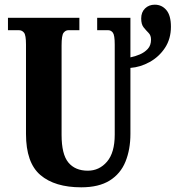

<svg xmlns="http://www.w3.org/2000/svg" viewBox="-20 -790 750 820"><path d="M327 10Q214 10 152.5 -42.5Q91 -95 91 -218V-600Q91 -640 82.5 -650.5Q74 -661 61 -661H14V-714H319V-661H272Q260 -661 251.5 -650Q243 -639 243 -596V-214Q243 -131 272 -96Q301 -61 355 -61Q404 -61 437 -99.5Q470 -138 470 -215V-600Q470 -640 462 -650.5Q454 -661 442 -661H395V-714H537V-545Q557 -549 577 -557.5Q597 -566 611 -581Q625 -596 625 -621Q625 -639 614.5 -649.5Q604 -660 593.5 -673Q583 -686 583 -711Q583 -738 599.5 -754Q616 -770 641 -770Q671 -770 690.5 -747Q710 -724 710 -676Q710 -624 684.5 -585.5Q659 -547 619 -525Q579 -503 537 -500V-218Q537 -152 516 -100Q495 -48 448.5 -19Q402 10 327 10Z"/></svg>

Font: Noto Serif ExtraCondensed ExtraBold
Style: Regular
Weight: 800
Width: 2
Designer: Monotype Design Team
Foundry: Monotype Imaging Inc.
Version: Version 2.013; ttfautohint (v1.8.4.7-5d5b)